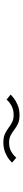

<svg xmlns="http://www.w3.org/2000/svg" viewBox="482 -955 136 1140"><g transform="rotate(90 550.0 -385.0)"><path d="M825 -337Q795 -337 775.2 -346.2Q755.5 -355.5 739.5 -367.5Q723.5 -379.5 705.8 -388.8Q688 -398 662 -398Q629.5 -398 605.5 -383.8Q581.5 -369.5 571.5 -356L541.5 -380Q546 -385.5 562 -398.2Q578 -411 604 -422Q630 -433 664.5 -433Q694.5 -433 714.2 -423.8Q734 -414.5 750 -402Q766 -389.5 783.8 -380.2Q801.5 -371 827.5 -371Q860 -371 883 -385.5Q906 -400 915.5 -414L945.5 -389Q942 -384 926.5 -371.2Q911 -358.5 885.2 -347.8Q859.5 -337 825 -337Z"/></g></svg>

Font: Trispace Expanded Thin
Style: Regular
Weight: 100
Width: 7
Designer: Tyler Finck
Foundry: Etcetera Type Company
Version: Version 1.210; ttfautohint (v1.8.3)